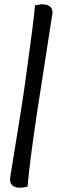

<svg xmlns="http://www.w3.org/2000/svg" viewBox="-20 -761 289 899"><path d="M151 -218Q118 5 109 113Q87 118 74 118Q27 118 27 78Q27 72 40.5 -9.5Q54 -91 73 -210Q92 -329 102 -405Q138 -663 144 -736L174 -741Q226 -741 226 -702Z"/></svg>

Font: Overlock
Style: Black
Weight: 900
Designer: Dario Muhafara
Foundry: Dario Manuel Muhafara
Version: Version 1.001